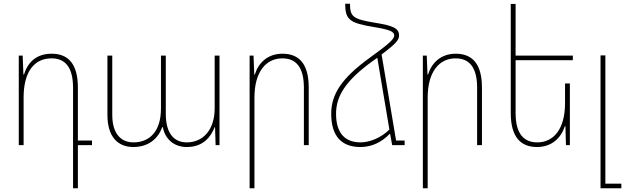

<svg xmlns="http://www.w3.org/2000/svg" viewBox="-20 -781 3363 1033"><path d="M373 232H399V0H475V-25H399V-310C399 -441 344 -492 258 -492C172 -492 128 -442 109 -380H106L102 -482H81V0H107V-256C107 -396 165 -467 257 -467C328 -467 373 -423 373 -309Z M697 10C780 10 831 -36 853 -97H856C868 -32 917 10 985 10C1077 10 1116 -49 1135 -97H1137L1140 0H1161V-482H1135V-198C1135 -82 1072 -15 985 -15C922 -15 872 -56 872 -169V-482H846V-197C846 -74 785 -15 698 -15C634 -15 584 -58 584 -163V-482H558V-162C558 -44 615 10 697 10Z M1323 232H1349V-256C1349 -396 1412 -467 1499 -467C1570 -467 1615 -423 1615 -309V0H1641V-310C1641 -441 1586 -492 1500 -492C1419 -492 1370 -442 1351 -380H1348L1344 -482H1323Z M2090 0H2157V-25H2111L2033 -488C2112 -547 2127 -567 2127 -590C2127 -629 2094 -643 2001 -658C1880 -678 1863 -690 1863 -761H1837C1838 -675 1859 -657 1995 -635C2078 -621 2101 -611 2101 -590C2101 -573 2083 -552 1969 -470C1819 -361 1762 -275 1762 -169C1762 -48 1818 10 1919 10C1981 10 2033 -16 2076 -60H2079ZM1788 -169C1788 -265 1841 -348 1983 -451C1993 -458 2002 -464 2010 -470L2075 -84C2031 -40 1969 -15 1920 -15C1835 -15 1788 -66 1788 -169Z M2255 232H2281V-256C2281 -396 2344 -467 2431 -467C2502 -467 2547 -423 2547 -309V0H2573V-310C2573 -441 2518 -492 2432 -492C2351 -492 2302 -442 2283 -380H2280L2276 -482H2255Z M3046 -332H3020V-226C3020 -86 2958 -15 2871 -15C2800 -15 2754 -59 2754 -173V-457H3062V-482H2754V-760H2728V-172C2728 -41 2784 10 2869 10C2950 10 2999 -40 3019 -102H3022L3025 0H3046Z M3211 232H3323V207H3237V-483H3211Z"/></svg>

Font: Noto Sans Armenian SemiCondensed Thin
Style: Regular
Weight: 100
Width: 4
Designer: Monotype Design Team
Foundry: Monotype Imaging Inc.
Version: Version 2.008